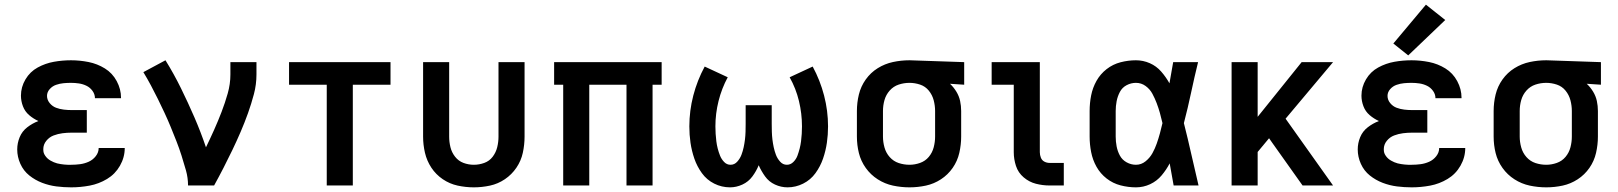

<svg xmlns="http://www.w3.org/2000/svg" viewBox="-20 -797 6952 825"><path d="M286 8Q326 8 365.5 0.5Q405 -7 440 -28Q475 -49 495.5 -85Q516 -121 516 -161H404Q404 -142 391.5 -126Q379 -110 361 -102Q343 -94 324 -91.5Q305 -89 286 -89Q278 -89 270.5 -89Q263 -89 255.5 -90Q248 -91 240.5 -92Q233 -93 225.5 -95Q218 -97 211 -100Q204 -103 197 -107Q190 -111 184.5 -116Q179 -121 174.5 -127.5Q170 -134 168 -140Q166 -146 166 -156Q166 -176 179 -192Q192 -208 210.5 -215Q229 -222 248.5 -224.5Q268 -227 288 -227H353V-324H288Q271 -324 254 -326Q237 -328 221 -334Q205 -340 193.5 -354Q182 -368 182 -385Q182 -401 193.5 -414Q205 -427 221 -432.5Q237 -438 253 -439.5Q269 -441 285 -441Q302 -441 319 -438.5Q336 -436 351.5 -428.5Q367 -421 377.5 -406.5Q388 -392 388 -375H500V-377Q500 -414 481.5 -448.5Q463 -483 430.5 -503Q398 -523 360.5 -530.5Q323 -538 285 -538Q248 -538 211.5 -531.5Q175 -525 142 -507Q109 -489 89.5 -456Q70 -423 70 -386Q70 -363 78.5 -340.5Q87 -318 105 -302.5Q123 -287 145 -277Q119 -267 97 -250Q75 -233 64.5 -207.5Q54 -182 54 -155Q54 -123 67.5 -93Q81 -63 106 -43Q131 -23 161 -11.5Q191 0 222.5 4Q254 8 286 8Z M788 0H900Q921 -38 940.5 -76Q960 -114 978.5 -152.5Q997 -191 1014 -230.5Q1031 -270 1045.5 -310.5Q1060 -351 1071 -392.5Q1082 -434 1082 -477V-530H970V-477Q970 -436 958.5 -395.5Q947 -355 932 -316Q917 -277 900 -239Q883 -201 865 -164Q843 -229 815.5 -292.5Q788 -356 757.5 -418Q727 -480 691 -538L596 -487Q613 -459 628.5 -430Q644 -401 658.5 -371.5Q673 -342 687 -312Q701 -282 713.5 -251.5Q726 -221 738 -190.5Q750 -160 760 -128.5Q770 -97 779 -65Q788 -33 788 0Z M1384 0H1496V-433H1658V-530H1222V-433H1384Z M2016 8Q2051 8 2085.5 0.5Q2120 -7 2149.5 -27Q2179 -47 2199 -76.5Q2219 -106 2226.5 -140.5Q2234 -175 2234 -210V-530H2122V-210Q2122 -187 2116.5 -164.5Q2111 -142 2097 -123.5Q2083 -105 2061 -97Q2039 -89 2016 -89Q1993 -89 1971.5 -97Q1950 -105 1935.5 -123.5Q1921 -142 1915.5 -164.5Q1910 -187 1910 -210V-530H1798V-210Q1798 -175 1806 -140.5Q1814 -106 1833.5 -76.5Q1853 -47 1882.5 -27Q1912 -7 1946.5 0.5Q1981 8 2016 8Z M2400 0H2512V-433H2672V0H2784V-433H2823V-530H2361V-433H2400Z M3117 8Q3144 8 3170 -4Q3196 -16 3213 -39Q3230 -62 3240 -87Q3251 -62 3267.5 -39Q3284 -16 3310 -4Q3336 8 3364 8Q3399 8 3431 -8Q3463 -24 3484 -53Q3505 -82 3516.5 -115.5Q3528 -149 3533 -183.5Q3538 -218 3538 -254Q3538 -321 3521 -386.5Q3504 -452 3472 -511L3373 -465Q3400 -417 3413 -363Q3426 -309 3426 -254Q3426 -238 3425 -222Q3424 -206 3422 -190Q3420 -174 3416 -158.5Q3412 -143 3406.5 -128Q3401 -113 3389 -101Q3377 -89 3361 -89Q3344 -89 3332 -102.5Q3320 -116 3314 -132Q3308 -148 3304.5 -164.5Q3301 -181 3299 -197.5Q3297 -214 3296.5 -231Q3296 -248 3296 -265V-345H3184V-265Q3184 -248 3183.5 -231Q3183 -214 3181 -197.5Q3179 -181 3175.5 -164.5Q3172 -148 3166 -132Q3160 -116 3148 -102.5Q3136 -89 3119 -89Q3103 -89 3091.5 -101Q3080 -113 3074 -128Q3068 -143 3064 -158.5Q3060 -174 3058 -190Q3056 -206 3055 -222Q3054 -238 3054 -254Q3054 -309 3067.5 -363Q3081 -417 3107 -465L3008 -511Q2976 -452 2959 -386.5Q2942 -321 2942 -254Q2942 -218 2947 -183.5Q2952 -149 2963.5 -115.5Q2975 -82 2996 -53Q3017 -24 3049 -8Q3081 8 3117 8Z M3888 8Q3924 8 3958.5 0.5Q3993 -7 4023 -26.5Q4053 -46 4073.5 -75.5Q4094 -105 4102 -140Q4110 -175 4110 -210V-320Q4110 -342 4105.5 -363Q4101 -384 4089.5 -403Q4078 -422 4062 -437L4123 -433V-530L3889 -538H3888Q3852 -538 3817 -530.5Q3782 -523 3751.5 -504Q3721 -485 3700 -455.5Q3679 -426 3670.5 -391Q3662 -356 3662 -320V-210Q3662 -174 3670.5 -139.5Q3679 -105 3700 -75.5Q3721 -46 3751.5 -26.5Q3782 -7 3817 0.5Q3852 8 3888 8ZM3888 -89Q3864 -89 3841.5 -96.5Q3819 -104 3803 -122Q3787 -140 3780.5 -163.5Q3774 -187 3774 -210V-320Q3774 -344 3780.5 -367Q3787 -390 3803 -408Q3819 -426 3841.5 -433.5Q3864 -441 3888 -441Q3911 -441 3933.5 -433.5Q3956 -426 3971 -407.5Q3986 -389 3992 -366Q3998 -343 3998 -320V-210Q3998 -187 3992 -164Q3986 -141 3971 -123Q3956 -105 3933.5 -97Q3911 -89 3888 -89Z M4490 0H4551V-97H4490Q4478 -97 4467.5 -102.5Q4457 -108 4452.5 -119.5Q4448 -131 4448 -143V-530H4241V-433H4336V-143Q4336 -113 4345.5 -84Q4355 -55 4378.5 -35Q4402 -15 4431 -7.5Q4460 0 4490 0Z M4861 8Q4893 8 4922 -5.5Q4951 -19 4971.5 -43.5Q4992 -68 5006 -95Q5014 -48 5023 0H5130Q5114 -67 5099 -134Q5084 -201 5067 -268Q5084 -333 5098 -399Q5112 -465 5128 -530H5021Q5013 -485 5005 -439Q4990 -466 4969.5 -489.5Q4949 -513 4920.5 -525.5Q4892 -538 4861 -538Q4828 -538 4795 -529.5Q4762 -521 4735 -500Q4708 -479 4691.5 -449.5Q4675 -420 4668.5 -387Q4662 -354 4662 -320V-210Q4662 -177 4668.5 -143.5Q4675 -110 4691.5 -80.5Q4708 -51 4735 -30Q4762 -9 4795 -0.5Q4828 8 4861 8ZM4861 -89Q4840 -89 4821 -99.5Q4802 -110 4792 -128.5Q4782 -147 4778 -168Q4774 -189 4774 -210V-320Q4774 -341 4778 -362Q4782 -383 4792 -402Q4802 -421 4821 -431Q4840 -441 4861 -441Q4884 -441 4902.5 -427.5Q4921 -414 4931.5 -394.5Q4942 -375 4950 -354Q4958 -333 4964 -311.5Q4970 -290 4975 -268Q4970 -246 4964 -224Q4958 -202 4950.5 -180.5Q4943 -159 4932 -139Q4921 -119 4902.5 -104Q4884 -89 4861 -89Z M5272 0H5384V-144L5433 -203L5447 -183L5577 0H5708L5504 -287L5708 -530H5573L5384 -295V-530H5272Z M6046 8Q6086 8 6125.5 0.5Q6165 -7 6200 -28Q6235 -49 6255.5 -85Q6276 -121 6276 -161H6164Q6164 -142 6151.5 -126Q6139 -110 6121 -102Q6103 -94 6084 -91.5Q6065 -89 6046 -89Q6038 -89 6030.5 -89Q6023 -89 6015.5 -90Q6008 -91 6000.5 -92Q5993 -93 5985.5 -95Q5978 -97 5971 -100Q5964 -103 5957 -107Q5950 -111 5944.5 -116Q5939 -121 5934.5 -127.5Q5930 -134 5928 -140Q5926 -146 5926 -156Q5926 -176 5939 -192Q5952 -208 5970.5 -215Q5989 -222 6008.5 -224.5Q6028 -227 6048 -227H6113V-324H6048Q6031 -324 6014 -326Q5997 -328 5981 -334Q5965 -340 5953.5 -354Q5942 -368 5942 -385Q5942 -401 5953.5 -414Q5965 -427 5981 -432.5Q5997 -438 6013 -439.5Q6029 -441 6045 -441Q6062 -441 6079 -438.5Q6096 -436 6111.5 -428.5Q6127 -421 6137.5 -406.5Q6148 -392 6148 -375H6260V-377Q6260 -414 6241.5 -448.5Q6223 -483 6190.5 -503Q6158 -523 6120.5 -530.5Q6083 -538 6045 -538Q6008 -538 5971.5 -531.5Q5935 -525 5902 -507Q5869 -489 5849.5 -456Q5830 -423 5830 -386Q5830 -363 5838.5 -340.5Q5847 -318 5865 -302.5Q5883 -287 5905 -277Q5879 -267 5857 -250Q5835 -233 5824.5 -207.5Q5814 -182 5814 -155Q5814 -123 5827.5 -93Q5841 -63 5866 -43Q5891 -23 5921 -11.5Q5951 0 5982.5 4Q6014 8 6046 8ZM6031 -559 6190 -711 6107 -777 5967 -610Z M6624 8Q6660 8 6694.5 0.5Q6729 -7 6759 -26.5Q6789 -46 6809.5 -75.5Q6830 -105 6838 -140Q6846 -175 6846 -210V-320Q6846 -342 6841.5 -363Q6837 -384 6825.5 -403Q6814 -422 6798 -437L6859 -433V-530L6625 -538H6624Q6588 -538 6553 -530.5Q6518 -523 6487.5 -504Q6457 -485 6436 -455.5Q6415 -426 6406.5 -391Q6398 -356 6398 -320V-210Q6398 -174 6406.5 -139.5Q6415 -105 6436 -75.5Q6457 -46 6487.5 -26.5Q6518 -7 6553 0.5Q6588 8 6624 8ZM6624 -89Q6600 -89 6577.5 -96.5Q6555 -104 6539 -122Q6523 -140 6516.5 -163.5Q6510 -187 6510 -210V-320Q6510 -344 6516.5 -367Q6523 -390 6539 -408Q6555 -426 6577.5 -433.5Q6600 -441 6624 -441Q6647 -441 6669.5 -433.5Q6692 -426 6707 -407.5Q6722 -389 6728 -366Q6734 -343 6734 -320V-210Q6734 -187 6728 -164Q6722 -141 6707 -123Q6692 -105 6669.5 -97Q6647 -89 6624 -89Z"/></svg>

Font: Iosevka Sparkle Semibold
Style: Regular
Weight: 600
Designer: Belleve Invis
Foundry: Belleve Invis
Version: Version 4.5.0; ttfautohint (v1.8.3)